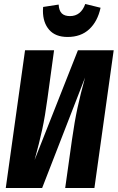

<svg xmlns="http://www.w3.org/2000/svg" viewBox="-20 -946 592 966"><path d="M455 0H308L342 -242Q355 -334 370 -403.5Q385 -473 408 -556L192 0H9L106 -693H252L219 -452Q207 -362 192.5 -295Q178 -228 154 -141L372 -693H552ZM196 -892Q196 -904 197 -911L275 -923Q277 -892 291 -878.5Q305 -865 332 -865Q387 -865 409 -926L486 -907Q471 -838 429 -799Q387 -760 320 -760Q259 -760 227.5 -796Q196 -832 196 -892Z"/></svg>

Font: Fira Sans Extra Condensed
Style: Bold Italic
Weight: 700
Width: 3
Italic angle: -8°
Designer: Carrois Corporate & Edenspiekermann AG
Foundry: Carrois Corporate GbR & Edenspiekermann AG
Version: Version 4.203